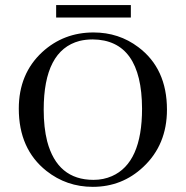

<svg xmlns="http://www.w3.org/2000/svg" viewBox="-20 -723 728 753"><path d="M346.7 -595.7C413.1 -595.7 471.7 -576.5 522.5 -538.1C597.3 -482.1 634.8 -400.4 634.8 -293C634.8 -201.2 603.8 -126.3 542 -68.4C486.7 -16.3 420.6 9.8 343.8 9.8C275.4 9.8 214.8 -11.1 162.1 -52.7C89.8 -110 53.7 -191.4 53.7 -296.9C53.7 -388 84.3 -461.9 145.5 -518.6C201.5 -570 268.6 -595.7 346.7 -595.7ZM346.7 -17.6C372.7 -17.6 396.8 -22.5 418.9 -32.2C497.7 -66.7 537.1 -154.9 537.1 -296.9C536.5 -476.6 472 -567.1 343.8 -568.4C325.5 -568.4 308.3 -566.4 292 -562.5C198.2 -537.8 151.4 -447.9 151.4 -293C151.4 -246.1 155.9 -204.8 165 -168.9C191.7 -68 252.3 -17.6 346.7 -17.6ZM200.2 -654.3V-703.1H493.2V-654.3Z"/></svg>

Font: Abhaya Libre
Style: Regular
Weight: 400
Designer: Pushpananda Ekanayake, Sol Matas, Pathum Egodawatta
Foundry: Mooniak
Version: Version 1.041; ; ttfautohint (v1.5)